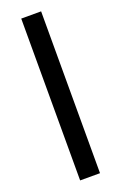

<svg xmlns="http://www.w3.org/2000/svg" viewBox="-148 -800 533 844"><g transform="rotate(-20 118.5 -378.5)"><path d="M72 -757H165V0H72Z"/></g></svg>

Font: Evergrow Sans 
Style: Medium
Weight: 500
Foundry: 10Web
Version: Version 1.000